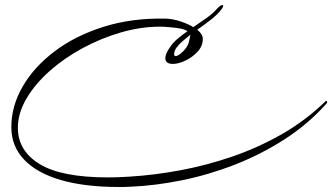

<svg xmlns="http://www.w3.org/2000/svg" viewBox="-20 -617 1320 763"><path d="M450 126Q317 126 222 98.5Q127 71 76 17.5Q25 -36 25 -112Q25 -195 70 -273Q115 -351 197 -413Q279 -475 391.5 -510.5Q504 -546 640 -543Q669 -542 701.5 -530.5Q734 -519 748 -509Q774 -527 800 -545Q826 -563 842 -582Q856 -597 864 -597Q867 -597 867 -594Q867 -590 861 -581Q845 -560 819 -539.5Q793 -519 764 -499Q786 -481 786 -462Q786 -434 765 -411.5Q744 -389 716.5 -376Q689 -363 667 -363Q637 -363 637 -386Q637 -404 658 -433Q670 -450 687.5 -464.5Q705 -479 725 -493Q715 -500 697 -503.5Q679 -507 653 -509Q643 -510 634 -510.5Q625 -511 615 -511Q539 -511 460 -488Q381 -465 308 -425.5Q235 -386 177 -334.5Q119 -283 85 -225Q51 -167 51 -109Q51 -18 137.5 35Q224 88 410 88Q449 88 494 85Q593 79 697.5 59.5Q802 40 905 4.5Q1008 -31 1102 -85Q1196 -139 1274 -215Q1275 -216 1277 -216Q1279 -216 1280 -213Q1281 -210 1278 -206Q1206 -125 1112.5 -64.5Q1019 -4 914 37Q809 78 702.5 99.5Q596 121 499 125Q486 126 474 126Q462 126 450 126ZM678 -394Q685 -394 698 -404Q725 -427 730.5 -449.5Q736 -472 737 -479Q718 -464 705 -453Q692 -442 681 -427Q672 -414 672 -402Q672 -394 678 -394Z"/></svg>

Font: WindSong
Style: Regular
Weight: 400
Designer: Robert E. Leuschke
Foundry: Robert E. Leuschke
Version: Version 1.010; ttfautohint (v1.8.3)